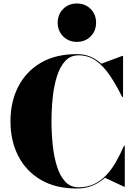

<svg xmlns="http://www.w3.org/2000/svg" viewBox="-20 -1070 774 1100"><path d="M420 10Q298.5 10 213.8 -39.8Q129 -89.5 84.5 -176.5Q40 -263.5 40 -375Q40 -486.5 84.5 -573.5Q129 -660.5 213.8 -710.2Q298.5 -760 420 -760Q463 -760 497.2 -745.8Q531.5 -731.5 560 -705L681.5 -750H685V-515H679.5Q646 -583 609.8 -637Q573.5 -691 529.8 -722Q486 -753 430 -753Q383.5 -753 353.2 -720Q323 -687 306 -632.2Q289 -577.5 282 -510.5Q275 -443.5 275 -375Q275 -307 282 -239.8Q289 -172.5 306 -117.8Q323 -63 353.2 -30Q383.5 3 430 3Q480.5 3 519.2 -15.5Q558 -34 589 -66.8Q620 -99.5 644.5 -142.8Q669 -186 690.5 -235H695V0H691.5L581 -51.5Q549.5 -23 510 -6.5Q470.5 10 420 10ZM420.5 -830Q373.5 -830 342 -861.5Q310.5 -893 310.5 -940Q310.5 -987.5 342 -1018.8Q373.5 -1050 420.5 -1050Q468 -1050 499.2 -1018.8Q530.5 -987.5 530.5 -940Q530.5 -893 499.2 -861.5Q468 -830 420.5 -830Z"/></svg>

Font: Bodoni Moda 48pt Black
Style: Regular
Weight: 900
Designer: Owen Earl
Foundry: indestructible type
Version: Version 2.004